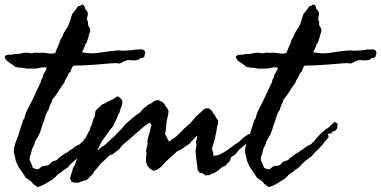

<svg xmlns="http://www.w3.org/2000/svg" viewBox="-50 -761 1618 815"><path d="M297.9 -539.1Q319.3 -535.6 335.2 -534.7Q351.1 -533.7 370.1 -537.1L408.7 -542.5Q424.3 -544.4 446.3 -546.9Q452.1 -547.4 458.5 -546.9Q461.9 -546.4 464.8 -546.1Q467.8 -545.9 470.7 -545.9Q483.4 -545.9 495.6 -546.9Q507.8 -547.9 518.6 -548.8Q520.5 -549.3 522.2 -549.8Q523.9 -550.3 525.4 -550.8Q528.3 -551.8 531.2 -550.8Q535.6 -550.8 540 -550.8Q544.4 -550.8 548.8 -551.3Q557.6 -551.8 564.5 -544.9Q567.4 -535.2 566.4 -534.2Q564.9 -532.7 564.5 -531.2Q563.5 -518.6 561 -518.6Q558.6 -518.6 558.6 -516.6Q550.8 -514.6 545.4 -513.2Q540 -511.7 537.1 -506.8Q520.5 -503.4 506.3 -505.4Q492.2 -507.8 477.5 -501Q470.2 -497.6 463.4 -493.7Q456.5 -489.3 445.3 -493.2Q435.5 -493.2 422.9 -492.2Q410.2 -491.2 398.4 -490.2Q381.8 -488.8 361.1 -487.1Q340.3 -485.4 329.1 -484.9Q318.4 -484.4 298.3 -483.4Q278.3 -482.4 262.7 -482.4Q254.9 -476.1 252.4 -465.8Q250 -456.1 242.2 -450.2Q233.4 -430.7 229.5 -425.3Q225.1 -419.4 222.7 -410.2Q209 -392.6 197.8 -373.5Q187.5 -356 171.9 -337.9Q169.9 -327.1 164.6 -318.8Q159.7 -311 157.2 -296.9Q147 -283.2 141.6 -264.6Q139.2 -255.9 136 -246.6Q132.8 -237.3 128.9 -227.5Q127 -219.7 124.5 -212.4Q122.1 -205.1 119.1 -197.3Q115.7 -188.5 109.9 -179.2Q107.4 -175.3 104.7 -170.7Q102.1 -166 99.6 -161.1Q97.7 -159.2 97.7 -155.8Q97.7 -153.3 96.7 -150.4Q95.2 -147 93.8 -143.8Q92.3 -140.6 90.8 -138.2Q88.9 -134.8 85.9 -127.9Q84.5 -124.5 83.5 -117.7Q82.5 -110.8 81.1 -107.4Q80.6 -106 80.1 -104.5Q79.6 -103 79.1 -102.1Q78.6 -101.1 78.1 -99.6Q77.6 -98.1 77.1 -96.7Q74.2 -83 77.1 -78.1Q80.1 -73.2 82 -68.4Q83 -65.4 84 -63Q85 -60.5 85.9 -58.1Q88.4 -53.7 88.9 -48.8Q91.3 -47.9 93.8 -46.9Q96.2 -45.9 98.1 -44.9Q102.1 -43 107.4 -43Q113.8 -42 120.1 -48.3Q127 -55.2 131.8 -55.7Q137.7 -57.6 145 -57.6Q151.4 -57.6 156.2 -60.5Q159.2 -63 161.6 -65.4Q164.1 -67.9 166 -70.3Q168.9 -74.7 176.8 -77.1Q192.4 -81.1 193.4 -83.5Q193.8 -85.4 200.2 -90.8Q203.6 -93.3 206.8 -95.7Q210 -98.1 212.4 -100.1Q216.3 -103.5 225.6 -109.4Q235.4 -114.3 236.8 -115.2Q238.3 -116.2 245.1 -122.1Q250 -124.5 254.2 -127.2Q258.3 -129.9 261.7 -132.8Q267.1 -137.7 277.3 -143.6Q289.1 -148.4 290.3 -149.7Q291.5 -150.9 292 -152.8Q292.5 -154.8 302.7 -161.1Q306.2 -168.5 311.5 -173.8Q314 -176.3 316.9 -179.4Q319.8 -182.6 323.2 -186.5Q329.6 -193.8 335.4 -198.2Q342.3 -203.6 346.7 -208Q348.6 -209.5 351.6 -212.4Q354.5 -215.3 358.4 -215.8Q361.3 -218.3 363.5 -220.2Q365.7 -222.2 367.7 -224.1Q369.6 -226.1 372.3 -228.5Q375 -231 378.9 -234.4L383.8 -239.3Q387.2 -242.7 388.7 -243.2Q393.1 -243.2 395 -240.2Q397.5 -237.3 401.4 -237.3Q400.9 -231 400.6 -227.1Q400.4 -223.1 400.4 -221.2Q400.4 -217.3 398.4 -213.9Q392.6 -204.6 385.3 -204.1Q377.9 -203.1 374 -193.4Q371.1 -195.3 366.7 -194.3Q362.3 -193.4 360.4 -191.4Q362.3 -188 362.3 -184.6Q362.3 -182.6 363.3 -177.7Q345.2 -159.7 339.8 -149.4Q327.6 -136.7 327.1 -135.3L326.2 -133.8L318.4 -126Q304.7 -115.2 297.9 -105.5Q291.5 -96.2 277.3 -87.9Q266.6 -80.1 262.7 -76.2Q260.7 -74.2 257.8 -71.5Q254.9 -68.8 251 -65.4Q248.5 -63 243.7 -57.1Q238.8 -51.3 235.4 -48.8Q229 -43.9 222.2 -40Q216.8 -37.1 210.9 -30.3Q196.8 -23.9 189.9 -14.6Q183.6 -6.3 170.9 2Q162.1 7.8 147 16.6Q131.8 25.4 121.1 29.3Q119.6 29.8 118.2 30.3Q116.7 30.8 115.7 31.2Q114.7 31.7 113.3 32.2Q111.8 32.7 110.4 33.2Q102.5 28.3 95.2 23.4Q87.9 18.6 83 9.8Q73.7 2.9 68.8 0Q63 -3.4 58.6 -7.8Q53.7 -16.1 48.3 -24.4Q43 -32.7 36.6 -41Q23.9 -58.1 17.6 -78.1Q16.1 -80.6 15.1 -86.4L13.7 -95.7Q12.7 -99.6 11.7 -103Q10.7 -106.4 9.8 -109.4Q7.8 -114.3 8.8 -124Q8.8 -130.9 10.7 -136.7Q11.7 -140.1 12.7 -143.8Q13.7 -147.5 14.6 -151.4Q16.6 -157.7 19 -163.8Q21.5 -169.9 23.9 -175.8Q29.8 -189 32.2 -201.2Q38.1 -221.7 44.9 -240.2Q46.4 -243.7 47.4 -249.5Q47.9 -253.9 52.7 -255.9Q56.6 -275.4 65.4 -293.5Q74.2 -311.5 83 -328.1Q88.4 -338.4 93.3 -348.9Q98.1 -359.4 103 -370.1Q107.9 -380.9 112.8 -391.4Q117.7 -401.9 123 -412.1Q123.5 -422.9 130.9 -431.6Q131.3 -441.4 138.7 -452.6Q146 -463.9 148.4 -473.6Q137.7 -476.6 124.5 -474.1Q111.3 -471.7 101.6 -469.7Q84 -469.2 64.5 -469.7Q61 -470.2 57.9 -470.9Q54.7 -471.7 51.3 -472.2Q44.9 -473.6 39.1 -473.6Q30.3 -473.1 25.9 -475.1Q21 -477.5 16.6 -475.6Q2.9 -487.3 -11.5 -496.1Q-25.9 -504.9 -30.3 -518.6Q-30.3 -521.5 -27.3 -523.4Q-23.4 -526.4 -22.5 -527.3Q-14.2 -529.8 -4.9 -528.8Q4.4 -528.3 10.7 -532.2Q24.9 -530.3 39.6 -534.2Q52.7 -538.1 67.4 -537.1Q69.3 -537.1 73.2 -536.1Q77.1 -535.2 79.1 -535.2Q84 -534.7 87.4 -535.2Q89.4 -535.6 91.3 -536.1Q93.3 -536.6 95.7 -537.1Q101.6 -538.1 108.4 -537.1Q115.2 -536.1 122.1 -537.1Q136.2 -538.1 152.8 -534.7Q170.9 -531.2 184.6 -536.1Q187 -543 189.7 -550Q192.4 -557.1 195.8 -564Q202.6 -578.1 206.1 -591.8Q210 -597.7 213.9 -605Q217.8 -612.3 219.7 -619.1L229 -634.8Q231 -637.7 232.9 -640.6Q234.9 -643.6 237.3 -646.5Q244.1 -660.6 247.6 -673.3Q249.5 -680.2 251.7 -687.3Q253.9 -694.3 256.8 -702.1Q263.2 -709 269.5 -717.3Q275.9 -725.6 282.2 -735.4Q289.6 -734.4 293.5 -739.3Q297.9 -744.1 306.6 -738.3Q306.6 -735.4 309.1 -732.9Q311.5 -730.5 309.6 -725.6Q319.3 -715.8 322.3 -708Q324.2 -700.2 320.8 -689.9Q317.4 -679.7 322.3 -670.9Q324.2 -666.5 323.2 -661.6Q322.3 -656.2 324.2 -653.3Q326.7 -647.9 329.6 -643.6Q333 -638.7 333 -630.9Q333 -627.9 331.5 -623.5Q330.1 -619.1 328.1 -614.3Q324.7 -599.6 322.3 -593.8Q321.3 -590.8 320.3 -587.6Q319.3 -584.5 318.4 -581.1Q311.5 -572.8 311.5 -570.8Q311.5 -569.3 310.5 -566.4Q309.1 -563.5 307.6 -559.8Q306.2 -556.2 304.2 -552.2Q302.2 -548.3 300.8 -544.9Q299.3 -541.5 297.9 -539.1Z M363.3 -124Q368.2 -124.5 371.1 -128.4Q373 -130.9 377.9 -134.8Q379.4 -135.7 380.9 -136.7Q382.3 -137.7 384.3 -138.7Q386.2 -139.6 387.7 -140.6Q389.2 -141.6 390.6 -142.6Q403.3 -151.9 412.6 -162.1Q421.9 -171.9 433.6 -180.7Q439.9 -188 446.5 -194.6Q453.1 -201.2 459.5 -207.5Q471.7 -219.2 483.4 -235.4Q499 -247.1 512.7 -260.7Q522 -266.6 527.8 -272Q533.7 -277.3 543.9 -283.2Q548.8 -289.1 554.7 -295.9Q560.5 -302.7 568.4 -307.6Q576.7 -315.9 585.4 -319.3Q594.2 -322.8 602.5 -331.1Q617.2 -338.9 628.9 -333.5Q640.6 -328.1 647.5 -320.3Q650.9 -311.5 659.2 -301.8Q660.2 -300.3 661.1 -298.8Q662.1 -297.4 663.1 -296.4Q665 -294.4 665 -289.1Q665 -277.8 662.1 -266.6Q660.6 -261.2 659.4 -255.9Q658.2 -250.5 657.2 -245.1Q656.2 -238.3 655.8 -231.7Q655.3 -225.1 654.8 -218.3Q654.3 -205.6 650.4 -191.4Q655.8 -183.6 659.7 -174.8Q663.6 -165.5 668.9 -160.2Q672.4 -160.6 677.7 -168Q680.2 -169.9 682.9 -171.6Q685.5 -173.3 689 -175.3Q695.8 -179.2 700.2 -183.6Q704.1 -187.5 707.5 -190.9Q710.9 -194.3 714.4 -197.3Q721.7 -203.6 727.5 -210.9Q731 -214.4 734.4 -217.5Q737.8 -220.7 741.2 -223.6Q744.6 -226.6 748.3 -229.7Q752 -232.9 755.9 -236.3Q759.8 -240.2 763.2 -244.4Q766.6 -248.5 770 -252.4Q773.4 -256.3 776.9 -260.5Q780.3 -264.6 784.2 -268.6Q787.6 -272.9 790.5 -273.9Q793.9 -275.4 795.9 -280.3Q803.2 -283.7 809.1 -291Q814.5 -297.9 824.2 -300.8Q834 -301.8 836.9 -300.8Q839.8 -299.8 845.7 -293.9Q850.6 -290.5 853 -284.2Q855.5 -277.8 860.4 -274.4Q869.1 -256.8 874 -252.9Q877.4 -245.1 875.5 -237.3L871.1 -221.7Q870.6 -215.8 870.1 -212.2Q869.6 -208.5 869.1 -206.5Q868.7 -204.6 868.2 -202.6Q867.7 -200.7 867.2 -198.2Q861.3 -164.1 849.6 -131.8Q850.1 -125 853.5 -117.7Q856.4 -111.8 855.5 -100.6Q861.3 -99.6 866.7 -100.6Q872.1 -101.6 876 -102.5Q896.5 -110.8 915 -124Q927.7 -133.8 941.4 -143.1Q955.6 -152.8 967.8 -162.1Q972.2 -165.5 975.6 -169.4Q979 -173.3 983.4 -176.8Q993.2 -184.6 1002.4 -189.5Q1011.7 -194.3 1021.5 -199.2Q1026.4 -202.1 1029.3 -205.1Q1032.2 -208 1036.1 -211.9Q1041 -216.8 1049.8 -222.2Q1058.6 -227.5 1066.4 -231.4Q1080.1 -231.9 1080.6 -227.1L1082 -217.8Q1069.3 -209 1058.1 -199.7Q1046.9 -190.4 1035.2 -180.7Q1032.2 -178.7 1029.8 -177.2Q1027.3 -175.8 1022.5 -173.8Q1018.6 -170.9 1017.1 -168.5Q1015.6 -166 1010.7 -163.1Q1007.8 -160.6 1004.9 -158.4Q1002 -156.2 999 -153.8Q993.2 -149.4 988.3 -144.5Q981.4 -139.6 975.6 -134.8Q969.7 -129.9 964.8 -125Q959.5 -119.6 956.1 -114.3Q953.1 -109.4 946.3 -103.5Q941.4 -101.6 938 -98.6L930.7 -92.8Q928.7 -86.9 927.7 -82.5Q927.2 -78.6 921.9 -73.2Q914.1 -66.4 912.6 -64Q911.1 -61.5 908.2 -58.6Q906.2 -57.1 901.4 -55.2Q899.4 -54.7 897.5 -53.7Q895.5 -52.7 893.6 -51.8Q889.2 -49.3 884.8 -44.9Q882.8 -43 880.6 -41Q878.4 -39.1 876 -37.1Q872.1 -34.7 868.7 -32.7Q865.2 -30.8 862.8 -28.8Q858.9 -25.9 848.6 -23.4Q838.4 -16.6 834 -17.1Q831.1 -17.6 824.2 -16.6Q821.8 -15.6 819.8 -18.6Q817.9 -21.5 814.5 -21.5Q808.1 -27.3 804.7 -26.4Q800.8 -25.4 797.9 -27.3Q788.1 -38.6 788.1 -43.9Q788.1 -46.9 787.8 -50Q787.6 -53.2 787.1 -56.6Q785.2 -71.3 783.2 -86.4Q781.2 -101.6 780.3 -118.2Q780.3 -125 781.7 -130.9Q783.7 -138.2 784.2 -143.6Q784.2 -146 783.2 -150.9Q782.2 -155.8 782.2 -157.2Q783.2 -165.5 785.2 -171.9Q787.1 -177.7 786.1 -185.5Q779.8 -178.2 774.9 -173.1Q770 -168 766.6 -164.6Q763.2 -161.1 760 -157.7Q756.8 -154.3 753.9 -150.4Q738.8 -141.6 728.5 -133.3Q717.8 -124.5 702.1 -119.1Q695.3 -112.3 688.7 -106.2Q682.1 -100.1 675.8 -94.7Q669.4 -89.4 662.8 -83.3Q656.2 -77.1 649.4 -70.3Q633.3 -49.3 614.3 -39.1Q607.4 -37.1 603.5 -36.6Q599.6 -36.1 595.7 -39.1Q575.2 -50.8 571.3 -69.3Q567.4 -87.9 572.3 -110.4Q567.9 -119.6 573.5 -137Q579.1 -154.3 575.2 -162.1Q576.7 -169.4 578.6 -177Q580.6 -184.6 583 -192.4Q585.4 -200.2 587.2 -207.8Q588.9 -215.3 589.8 -222.7Q594.7 -229.5 591.3 -233.4Q587.9 -237.3 585 -240.2Q568.4 -230.5 553.2 -217.3Q538.1 -204.1 522.5 -190.4Q518.6 -187 514.9 -183.8Q511.2 -180.7 507.3 -177.2Q503.9 -173.8 500 -170.7Q496.1 -167.5 492.2 -164.1L476.6 -150.9Q468.3 -144 462.9 -136.7Q456.5 -127.9 452.6 -125L446.3 -120.1Q441.9 -117.7 438.5 -114.3Q436.5 -112.3 432.6 -109.4Q429.7 -106.9 424.8 -105L416 -101.6Q410.2 -97.7 403.8 -91.3Q397.5 -85 392.6 -80.1Q388.7 -76.2 383.8 -72.3Q378.4 -67.9 376 -64.5Q370.1 -56.2 361.8 -46.9Q358.4 -43 354.7 -38.8Q351.1 -34.7 347.7 -30.3Q347.2 -25.9 342.3 -21L333 -11.7Q331.1 -9.8 329.1 -7.6Q327.1 -5.4 324.7 -2.9Q320.8 1.5 315.4 3.9L308.6 5.4Q303.2 6.3 300.8 7.8Q297.9 8.8 294.7 10Q291.5 11.2 288.1 12.7Q281.7 15.6 273.4 14.6L261.7 13.2Q257.3 12.7 252 8.8Q252 1 247.1 -2Q249.5 -15.1 253.4 -25.4Q257.3 -36.1 259.8 -47.9Q267.1 -58.1 271 -69.8Q274.9 -81.5 281.2 -93.8Q285.6 -106 291.5 -119.1L301.8 -142.6Q303.7 -148.4 305.4 -153.8Q307.1 -159.2 308.6 -164.1Q311.5 -174.3 316.4 -181.6Q322.8 -191.9 323.2 -196.3Q334 -209 334 -222.7Q339.4 -228.5 341.8 -239.3Q344.2 -249.5 347.7 -257.8Q349.6 -261.7 351.1 -264.6Q352.5 -267.6 353.5 -272.5Q354.5 -278.8 354 -281.7Q353.5 -285.6 356.4 -291Q358.4 -293.5 360.4 -295.4Q362.3 -297.4 364.3 -299.3Q366.2 -301.3 368.2 -303.2Q370.1 -305.2 372.1 -307.6Q376.5 -308.1 378.9 -312.5Q381.3 -316.4 384.8 -318.4Q395.5 -321.8 397 -323.2Q398.9 -325.2 399.4 -325.2L414.1 -332.5Q415.5 -333.5 417.2 -334.2Q418.9 -335 420.9 -335.9Q422.9 -336.9 424.3 -337.4Q425.8 -337.9 426.8 -338.4Q427.7 -338.9 429.2 -339.4Q430.7 -339.8 432.6 -340.8Q435.1 -343.3 440.4 -346.7Q445.8 -350.1 448.2 -352.5Q458 -348.6 464.8 -340.3Q471.7 -332 468.8 -318.4Q467.8 -313.5 465.8 -309.1Q463.9 -304.7 461.9 -300.8Q460.4 -297.4 459.5 -291.5Q458.5 -285.6 457 -283.2Q450.2 -271 448.2 -265.1Q445.8 -257.8 443.4 -252.9Q439.5 -246.6 436.5 -240.2Q433.6 -232.4 431.2 -227.5Q428.7 -222.7 423.8 -217.8Q419.9 -212.9 418 -210.9Q414.6 -207.5 412.1 -203.1Q408.7 -198.7 405.3 -193.8Q401.9 -189 398.4 -183.6Q392.1 -173.3 383.8 -164.1L373.5 -144.5Q368.7 -135.3 363.3 -124Z M1279.3 -539.1Q1300.8 -535.6 1316.7 -534.7Q1332.5 -533.7 1351.6 -537.1L1390.1 -542.5Q1405.8 -544.4 1427.7 -546.9Q1433.6 -547.4 1439.9 -546.9Q1443.4 -546.4 1446.3 -546.1Q1449.2 -545.9 1452.1 -545.9Q1464.8 -545.9 1477.1 -546.9Q1489.3 -547.9 1500 -548.8Q1502 -549.3 1503.7 -549.8Q1505.4 -550.3 1506.8 -550.8Q1509.8 -551.8 1512.7 -550.8Q1517.1 -550.8 1521.5 -550.8Q1525.9 -550.8 1530.3 -551.3Q1539.1 -551.8 1545.9 -544.9Q1548.8 -535.2 1547.9 -534.2Q1546.4 -532.7 1545.9 -531.2Q1544.9 -518.6 1542.5 -518.6Q1540 -518.6 1540 -516.6Q1532.2 -514.6 1526.9 -513.2Q1521.5 -511.7 1518.6 -506.8Q1502 -503.4 1487.8 -505.4Q1473.6 -507.8 1459 -501Q1451.7 -497.6 1444.8 -493.7Q1438 -489.3 1426.8 -493.2Q1417 -493.2 1404.3 -492.2Q1391.6 -491.2 1379.9 -490.2Q1363.3 -488.8 1342.5 -487.1Q1321.8 -485.4 1310.5 -484.9Q1299.8 -484.4 1279.8 -483.4Q1259.8 -482.4 1244.1 -482.4Q1236.3 -476.1 1233.9 -465.8Q1231.4 -456.1 1223.6 -450.2Q1214.8 -430.7 1210.9 -425.3Q1206.5 -419.4 1204.1 -410.2Q1190.4 -392.6 1179.2 -373.5Q1168.9 -356 1153.3 -337.9Q1151.4 -327.1 1146 -318.8Q1141.1 -311 1138.7 -296.9Q1128.4 -283.2 1123 -264.6Q1120.6 -255.9 1117.4 -246.6Q1114.3 -237.3 1110.4 -227.5Q1108.4 -219.7 1106 -212.4Q1103.5 -205.1 1100.6 -197.3Q1097.2 -188.5 1091.3 -179.2Q1088.9 -175.3 1086.2 -170.7Q1083.5 -166 1081.1 -161.1Q1079.1 -159.2 1079.1 -155.8Q1079.1 -153.3 1078.1 -150.4Q1076.7 -147 1075.2 -143.8Q1073.7 -140.6 1072.3 -138.2Q1070.3 -134.8 1067.4 -127.9Q1065.9 -124.5 1064.9 -117.7Q1064 -110.8 1062.5 -107.4Q1062 -106 1061.5 -104.5Q1061 -103 1060.5 -102.1Q1060.1 -101.1 1059.6 -99.6Q1059.1 -98.1 1058.6 -96.7Q1055.7 -83 1058.6 -78.1Q1061.5 -73.2 1063.5 -68.4Q1064.5 -65.4 1065.4 -63Q1066.4 -60.5 1067.4 -58.1Q1069.8 -53.7 1070.3 -48.8Q1072.8 -47.9 1075.2 -46.9Q1077.6 -45.9 1079.6 -44.9Q1083.5 -43 1088.9 -43Q1095.2 -42 1101.6 -48.3Q1108.4 -55.2 1113.3 -55.7Q1119.1 -57.6 1126.5 -57.6Q1132.8 -57.6 1137.7 -60.5Q1140.6 -63 1143.1 -65.4Q1145.5 -67.9 1147.5 -70.3Q1150.4 -74.7 1158.2 -77.1Q1173.8 -81.1 1174.8 -83.5Q1175.3 -85.4 1181.6 -90.8Q1185.1 -93.3 1188.2 -95.7Q1191.4 -98.1 1193.8 -100.1Q1197.8 -103.5 1207 -109.4Q1216.8 -114.3 1218.3 -115.2Q1219.7 -116.2 1226.6 -122.1Q1231.4 -124.5 1235.6 -127.2Q1239.7 -129.9 1243.2 -132.8Q1248.5 -137.7 1258.8 -143.6Q1270.5 -148.4 1271.7 -149.7Q1272.9 -150.9 1273.4 -152.8Q1273.9 -154.8 1284.2 -161.1Q1287.6 -168.5 1293 -173.8Q1295.4 -176.3 1298.3 -179.4Q1301.3 -182.6 1304.7 -186.5Q1311 -193.8 1316.9 -198.2Q1323.7 -203.6 1328.1 -208Q1330.1 -209.5 1333 -212.4Q1335.9 -215.3 1339.8 -215.8Q1342.8 -218.3 1345 -220.2Q1347.2 -222.2 1349.1 -224.1Q1351.1 -226.1 1353.8 -228.5Q1356.4 -231 1360.4 -234.4L1365.2 -239.3Q1368.7 -242.7 1370.1 -243.2Q1374.5 -243.2 1376.5 -240.2Q1378.9 -237.3 1382.8 -237.3Q1382.3 -231 1382.1 -227.1Q1381.8 -223.1 1381.8 -221.2Q1381.8 -217.3 1379.9 -213.9Q1374 -204.6 1366.7 -204.1Q1359.4 -203.1 1355.5 -193.4Q1352.5 -195.3 1348.1 -194.3Q1343.8 -193.4 1341.8 -191.4Q1343.8 -188 1343.8 -184.6Q1343.8 -182.6 1344.7 -177.7Q1326.7 -159.7 1321.3 -149.4Q1309.1 -136.7 1308.6 -135.3L1307.6 -133.8L1299.8 -126Q1286.1 -115.2 1279.3 -105.5Q1272.9 -96.2 1258.8 -87.9Q1248 -80.1 1244.1 -76.2Q1242.2 -74.2 1239.3 -71.5Q1236.3 -68.8 1232.4 -65.4Q1230 -63 1225.1 -57.1Q1220.2 -51.3 1216.8 -48.8Q1210.4 -43.9 1203.6 -40Q1198.2 -37.1 1192.4 -30.3Q1178.2 -23.9 1171.4 -14.6Q1165 -6.3 1152.3 2Q1143.6 7.8 1128.4 16.6Q1113.3 25.4 1102.5 29.3Q1101.1 29.8 1099.6 30.3Q1098.1 30.8 1097.2 31.2Q1096.2 31.7 1094.7 32.2Q1093.3 32.7 1091.8 33.2Q1084 28.3 1076.7 23.4Q1069.3 18.6 1064.5 9.8Q1055.2 2.9 1050.3 0Q1044.4 -3.4 1040 -7.8Q1035.2 -16.1 1029.8 -24.4Q1024.4 -32.7 1018.1 -41Q1005.4 -58.1 999 -78.1Q997.6 -80.6 996.6 -86.4L995.1 -95.7Q994.1 -99.6 993.2 -103Q992.2 -106.4 991.2 -109.4Q989.3 -114.3 990.2 -124Q990.2 -130.9 992.2 -136.7Q993.2 -140.1 994.1 -143.8Q995.1 -147.5 996.1 -151.4Q998 -157.7 1000.5 -163.8Q1002.9 -169.9 1005.4 -175.8Q1011.2 -189 1013.7 -201.2Q1019.5 -221.7 1026.4 -240.2Q1027.8 -243.7 1028.8 -249.5Q1029.3 -253.9 1034.2 -255.9Q1038.1 -275.4 1046.9 -293.5Q1055.7 -311.5 1064.5 -328.1Q1069.8 -338.4 1074.7 -348.9Q1079.6 -359.4 1084.5 -370.1Q1089.4 -380.9 1094.2 -391.4Q1099.1 -401.9 1104.5 -412.1Q1105 -422.9 1112.3 -431.6Q1112.8 -441.4 1120.1 -452.6Q1127.4 -463.9 1129.9 -473.6Q1119.1 -476.6 1106 -474.1Q1092.8 -471.7 1083 -469.7Q1065.4 -469.2 1045.9 -469.7Q1042.5 -470.2 1039.3 -470.9Q1036.1 -471.7 1032.7 -472.2Q1026.4 -473.6 1020.5 -473.6Q1011.7 -473.1 1007.3 -475.1Q1002.4 -477.5 998 -475.6Q984.4 -487.3 970 -496.1Q955.6 -504.9 951.2 -518.6Q951.2 -521.5 954.1 -523.4Q958 -526.4 959 -527.3Q967.3 -529.8 976.6 -528.8Q985.8 -528.3 992.2 -532.2Q1006.3 -530.3 1021 -534.2Q1034.2 -538.1 1048.8 -537.1Q1050.8 -537.1 1054.7 -536.1Q1058.6 -535.2 1060.5 -535.2Q1065.4 -534.7 1068.8 -535.2Q1070.8 -535.6 1072.8 -536.1Q1074.7 -536.6 1077.1 -537.1Q1083 -538.1 1089.8 -537.1Q1096.7 -536.1 1103.5 -537.1Q1117.7 -538.1 1134.3 -534.7Q1152.3 -531.2 1166 -536.1Q1168.5 -543 1171.1 -550Q1173.8 -557.1 1177.2 -564Q1184.1 -578.1 1187.5 -591.8Q1191.4 -597.7 1195.3 -605Q1199.2 -612.3 1201.2 -619.1L1210.4 -634.8Q1212.4 -637.7 1214.4 -640.6Q1216.3 -643.6 1218.8 -646.5Q1225.6 -660.6 1229 -673.3Q1231 -680.2 1233.2 -687.3Q1235.4 -694.3 1238.3 -702.1Q1244.6 -709 1251 -717.3Q1257.3 -725.6 1263.7 -735.4Q1271 -734.4 1274.9 -739.3Q1279.3 -744.1 1288.1 -738.3Q1288.1 -735.4 1290.5 -732.9Q1293 -730.5 1291 -725.6Q1300.8 -715.8 1303.7 -708Q1305.7 -700.2 1302.2 -689.9Q1298.8 -679.7 1303.7 -670.9Q1305.7 -666.5 1304.7 -661.6Q1303.7 -656.2 1305.7 -653.3Q1308.1 -647.9 1311 -643.6Q1314.5 -638.7 1314.5 -630.9Q1314.5 -627.9 1313 -623.5Q1311.5 -619.1 1309.6 -614.3Q1306.2 -599.6 1303.7 -593.8Q1302.7 -590.8 1301.8 -587.6Q1300.8 -584.5 1299.8 -581.1Q1293 -572.8 1293 -570.8Q1293 -569.3 1292 -566.4Q1290.5 -563.5 1289.1 -559.8Q1287.6 -556.2 1285.6 -552.2Q1283.7 -548.3 1282.2 -544.9Q1280.8 -541.5 1279.3 -539.1Z"/></svg>

Font: Fasthand
Style: Regular
Weight: 400
Designer: Danh Hong
Version: Version 8.002; ttfautohint (v1.8.3)